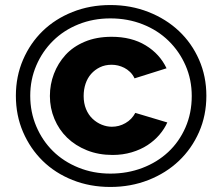

<svg xmlns="http://www.w3.org/2000/svg" viewBox="-20 -735 881 762"><path d="M418 7Q337 7 268 -20.5Q199 -48 149.5 -96.5Q100 -145 71.5 -211Q43 -277 43 -355Q43 -432 71.5 -498Q100 -564 149.5 -612Q199 -660 268 -687.5Q337 -715 418 -715Q499 -715 569 -687.5Q639 -660 690 -612Q741 -564 770 -498Q799 -432 799 -355Q799 -277 770 -211Q741 -145 690 -96.5Q639 -48 569 -20.5Q499 7 418 7ZM418 -46Q486 -46 545 -68.5Q604 -91 647.5 -131.5Q691 -172 716 -229Q741 -286 741 -354Q741 -419 716.5 -475Q692 -531 649 -573Q606 -615 546.5 -638.5Q487 -662 418 -662Q350 -662 291.5 -638.5Q233 -615 190.5 -573Q148 -531 124 -475Q100 -419 100 -355Q100 -290 124 -233.5Q148 -177 190 -135.5Q232 -94 291 -70Q350 -46 418 -46ZM427 -120Q371 -120 325 -138.5Q279 -157 246.5 -188.5Q214 -220 196 -263Q178 -306 178 -354Q178 -400 194 -442Q210 -484 240 -517Q270 -550 316.5 -569.5Q363 -589 423 -589Q502 -589 558 -555Q614 -521 641 -464L514 -424Q507 -439 496 -449.5Q485 -460 473 -466Q461 -472 448.5 -475Q436 -478 423 -478Q397 -478 376.5 -468Q356 -458 341.5 -441.5Q327 -425 319.5 -402.5Q312 -380 312 -354Q312 -325 321.5 -302Q331 -279 347.5 -263.5Q364 -248 384 -240Q404 -232 424 -232Q438 -232 451.5 -235.5Q465 -239 478 -246.5Q491 -254 500.5 -264Q510 -274 517 -287L644 -249Q633 -224 613 -200.5Q593 -177 565.5 -159Q538 -141 502.5 -130.5Q467 -120 427 -120Z"/></svg>

Font: Rising Sun
Style: Bold
Weight: 700
Designer: Matt McInerney, Pablo Impallari, Rodrigo Fuenzalida (Raleway font), Stephen Hutchings (Greek), Cristiano Sobral (main ch
Foundry: The Rising Sun Project Authors
Version: Version 4.327; ttfautohint (v1.8.4.7-5d5b-dirty)